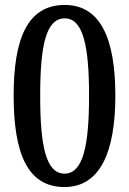

<svg xmlns="http://www.w3.org/2000/svg" viewBox="-20 -744 520 774"><path d="M240 10C383 10 445 -130 445 -358C445 -589 385 -724 241 -724C89 -724 35 -585 35 -359C35 -127 90 10 240 10ZM240 -44C164 -44 142 -160 142 -358C142 -556 164 -670 241 -670C316 -670 339 -556 339 -358C339 -160 316 -44 240 -44Z"/></svg>

Font: Noto Serif Ethiopic Condensed Medium
Style: Regular
Weight: 500
Width: 3
Designer: Monotype Design Team
Foundry: Monotype Imaging Inc.
Version: Version 2.102